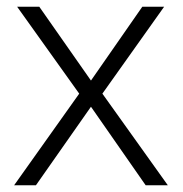

<svg xmlns="http://www.w3.org/2000/svg" viewBox="-20 -552 544 572"><path d="M216 -273 31 -532H97L251 -312L404 -532H469L285 -273L480 0H414L251 -234L87 0H22Z"/></svg>

Font: Noto Sans Arabic Light
Style: Regular
Weight: 300
Designer: Monotype Design Team, Nadine Chahine, Nizar Qandah and Khaled Hosny
Foundry: Monotype Imaging Inc.
Version: Version 2.012; ttfautohint (v1.8.4.7-5d5b)